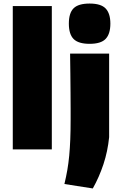

<svg xmlns="http://www.w3.org/2000/svg" viewBox="-20 -842 685 1082"><path d="M485 -595Q422 -595 395 -622Q368 -649 368 -709Q368 -769 395 -795.5Q422 -822 485 -822Q549 -822 575.5 -794Q602 -766 602 -709Q602 -651 575.5 -623Q549 -595 485 -595ZM343 195Q353 153 359.5 115.5Q366 78 370 36Q374 -6 376 -56Q378 -106 378 -171Q378 -190 378 -229Q378 -268 377.5 -318.5Q377 -369 376.5 -426Q376 -483 375 -540H595V-69Q587 11 563 83.5Q539 156 503 220ZM52 -808H272V0H52Z"/></svg>

Font: Plata Sans Black
Style: Regular
Weight: 900
Designer: Pablo Impallari, Andres Torresi, & Cristiano Sobral
Foundry: Pablo Impallari, Andres Torresi, & Cristiano Sobral
Version: Version 1.00;December 28, 2019;FontCreator 12.0.0.2547 64-bi